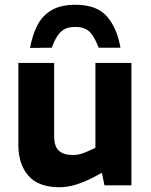

<svg xmlns="http://www.w3.org/2000/svg" viewBox="-20 -777 634 805"><path d="M229 8Q141 8 99 -40.5Q57 -89 57 -168V-513H207V-206Q207 -164 226.5 -145.5Q246 -127 286 -127Q303 -127 318 -131.5Q333 -136 349 -143L380 -157V-513H531V0H418L400 -88L430 -65L371 -33Q334 -14 298.5 -3Q263 8 229 8ZM296 -757Q386 -757 428.5 -708Q471 -659 485 -577H394Q381 -609 369 -627.5Q357 -646 340 -655Q323 -664 296 -664Q268 -664 251 -655Q234 -646 221.5 -627.5Q209 -609 197 -577L106 -576Q116 -631 137 -671.5Q158 -712 196.5 -734.5Q235 -757 296 -757Z"/></svg>

Font: REM SemiBold
Style: Regular
Weight: 600
Designer: Octavio Pardo
Foundry: Ashler Design
Version: Version 1.005;gftools[0.9.28]